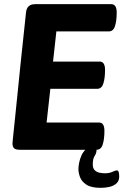

<svg xmlns="http://www.w3.org/2000/svg" viewBox="-20 -720 593 923"><path d="M515 -700Q541 -700 541 -660Q541 -621 533 -595Q525 -569 503 -569H251L235 -424H459Q485 -424 485 -384Q485 -345 477 -319Q469 -293 447 -293H222L204 -131H456Q482 -131 482 -91Q482 -52 474 -26Q466 0 444 0H76Q56 0 48 -7Q40 -14 40 -32Q40 -33 43.5 -68Q47 -103 53 -159Q59 -215 65.5 -281.5Q72 -348 79 -414.5Q86 -481 92 -537Q98 -593 101.5 -626.5Q105 -660 105 -660Q109 -700 149 -700ZM425 -14Q444 -14 444 3Q444 16 435 29.5Q426 43 426 70Q426 90 436 99Q446 108 459.5 110.5Q473 113 484 113Q506 113 520.5 106Q535 99 542 99Q553 99 553 129Q553 150 539.5 162Q526 174 505.5 178.5Q485 183 465 183Q418 183 395 167.5Q372 152 364.5 131Q357 110 357 94Q357 80 360.5 62Q364 44 372 26.5Q380 9 393 -2.5Q406 -14 425 -14Z"/></svg>

Font: Asap VF Beta
Style: Italic
Weight: 400
Italic angle: -6°
Designer: Pablo Cosgaya
Foundry: Pablo Cosgaya
Version: Version 1.007